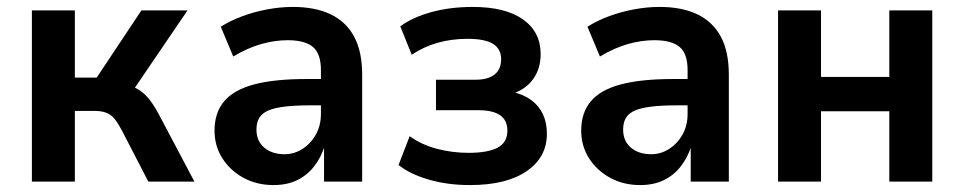

<svg xmlns="http://www.w3.org/2000/svg" viewBox="-20 -524 2782 554"><path d="M72 0V-494H196V-300H259L388 -494H521L353 -247L333 -281Q360 -277 378 -266.5Q396 -256 411 -237Q426 -218 441 -189L541 0H408L332 -147Q321 -168 311 -180.5Q301 -193 287 -198.5Q273 -204 253 -204H196V0Z M769 10Q721 10 682.5 -11Q644 -32 621.5 -67.5Q599 -103 599 -147Q599 -199 627 -232Q655 -265 713.5 -280.5Q772 -296 864 -296H921V-220H874Q832 -220 802.5 -216.5Q773 -213 755 -205.5Q737 -198 728.5 -184.5Q720 -171 720 -150Q720 -117 742.5 -98Q765 -79 801 -79Q829 -79 853 -94.5Q877 -110 891.5 -136Q906 -162 906 -196V-322Q906 -369 883 -388.5Q860 -408 810 -408Q773 -408 734 -397Q695 -386 653 -361L617 -447Q646 -465 680 -477.5Q714 -490 751.5 -497Q789 -504 825 -504Q890 -504 934.5 -482.5Q979 -461 1002 -418Q1025 -375 1025 -308V0H915V-103H917Q906 -69 886 -43.5Q866 -18 837 -4Q808 10 769 10Z M1336 10Q1271 10 1216.5 -6Q1162 -22 1130 -48L1162 -131Q1195 -107 1239.5 -95Q1284 -83 1332 -83Q1388 -83 1416 -98Q1444 -113 1444 -147Q1444 -177 1423 -191.5Q1402 -206 1361 -206H1238V-294H1353Q1388 -294 1407 -309Q1426 -324 1426 -353Q1426 -383 1402.5 -397.5Q1379 -412 1329 -412Q1283 -412 1242.5 -400.5Q1202 -389 1168 -366L1135 -448Q1170 -474 1224.5 -489Q1279 -504 1344 -504Q1438 -504 1489 -468Q1540 -432 1540 -368Q1540 -326 1518.5 -296Q1497 -266 1457 -253V-259Q1490 -252 1512.5 -235.5Q1535 -219 1546.5 -194.5Q1558 -170 1558 -138Q1558 -70 1499.5 -30Q1441 10 1336 10Z M1827 10Q1779 10 1740.5 -11Q1702 -32 1679.5 -67.5Q1657 -103 1657 -147Q1657 -199 1685 -232Q1713 -265 1771.5 -280.5Q1830 -296 1922 -296H1979V-220H1932Q1890 -220 1860.5 -216.5Q1831 -213 1813 -205.5Q1795 -198 1786.5 -184.5Q1778 -171 1778 -150Q1778 -117 1800.5 -98Q1823 -79 1859 -79Q1887 -79 1911 -94.5Q1935 -110 1949.5 -136Q1964 -162 1964 -196V-322Q1964 -369 1941 -388.5Q1918 -408 1868 -408Q1831 -408 1792 -397Q1753 -386 1711 -361L1675 -447Q1704 -465 1738 -477.5Q1772 -490 1809.5 -497Q1847 -504 1883 -504Q1948 -504 1992.5 -482.5Q2037 -461 2060 -418Q2083 -375 2083 -308V0H1973V-103H1975Q1964 -69 1944 -43.5Q1924 -18 1895 -4Q1866 10 1827 10Z M2225 0V-494H2349V-302H2546V-494H2670V0H2546V-203H2349V0Z"/></svg>

Font: Nunito Sans 10pt SemiCondensed
Style: Bold
Weight: 700
Width: 4
Designer: Vernon Adams
Foundry: Vernon Adams
Version: Version 3.101;gftools[0.9.27]